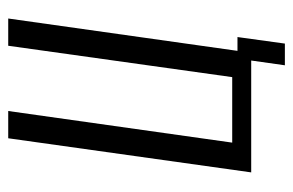

<svg xmlns="http://www.w3.org/2000/svg" viewBox="-143 -488 713 467"><g transform="rotate(-90 213.5 -254.5)"><path d="M288.2 81.9 299.8 0H27.7L110.7 -591H177L100.1 -46.2H259.4L335.7 -591H402L323.3 -33.4H356.9L341 81.9Z"/></g></svg>

Font: Alumni Sans Thin
Style: Italic
Weight: 100
Italic angle: -8°
Designer: Robert E. Leuschke
Foundry: Robert E. Leuschke
Version: Version 1.016